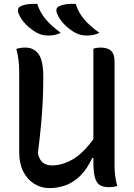

<svg xmlns="http://www.w3.org/2000/svg" viewBox="-20 -955 690 989"><path d="M172 -935Q186 -890 216 -855Q246 -820 293 -786Q276 -778 261.5 -775Q247 -772 230 -772Q213 -772 199.5 -775Q186 -778 172 -785Q139 -803 113.5 -829Q88 -855 76 -885Q65 -913 87 -923Q104 -931 124.5 -933.5Q145 -936 172 -935ZM370 -935Q384 -890 414 -855Q444 -820 492 -786Q475 -778 460 -775Q445 -772 428 -772Q411 -772 397.5 -775Q384 -778 370 -785Q337 -803 311.5 -829Q286 -855 274 -885Q263 -913 285 -923Q302 -931 322.5 -933.5Q343 -936 370 -935ZM235 14Q192 14 156.5 -8Q121 -30 100 -71Q79 -112 79 -168V-581Q79 -652 64 -703Q86 -710 110 -710Q154 -710 178.5 -676.5Q203 -643 203 -558Q203 -493 200 -432.5Q197 -372 191 -307.5Q185 -243 175 -165Q184 -129 202.5 -116Q221 -103 248 -103Q300 -103 353.5 -133.5Q407 -164 461 -238V-704Q478 -710 497 -710Q535 -710 552.5 -693Q570 -676 570 -639V-101Q570 -73 573.5 -47.5Q577 -22 584 3Q566 9 538 9Q512 9 494.5 -1.5Q477 -12 469 -40.5Q461 -69 461 -121V-141H455Q427 -81 391 -47Q355 -13 315 0.5Q275 14 235 14Z"/></svg>

Font: Recursive Sn Csl St Med
Style: Regular
Weight: 500
Version: Version 1.079;hotconv 1.0.112;makeotfexe 2.5.65598; ttfautoh